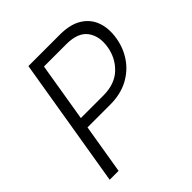

<svg xmlns="http://www.w3.org/2000/svg" viewBox="-194 -870 1013 1013"><g transform="rotate(-45 312.5 -363.5)"><path d="M51.1 0 171.9 -727.3H406.6Q484 -727.3 531.2 -697.8Q578.5 -668.3 596.4 -617.5Q614.3 -566.8 603.7 -502.8Q593.4 -439.6 558.4 -388.7Q523.4 -337.7 466.4 -307.9Q409.4 -278.1 332.7 -278.1H163.7L117.5 0ZM173.7 -337.7H340.9Q426.5 -337.7 476.6 -384.8Q526.6 -431.8 538.4 -502.8Q550.1 -574.9 515.6 -621.3Q481.2 -667.6 394.9 -667.6H228.3Z"/></g></svg>

Font: Inter Light  BETA
Style: Italic
Weight: 300
Italic angle: 9.39999°
Designer: Rasmus Andersson
Foundry: rsms
Version: Version 3.011;git-f93a4a705